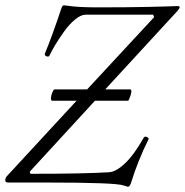

<svg xmlns="http://www.w3.org/2000/svg" viewBox="-47 -694 703 730"><path d="M150.9 -311Q146 -312.5 146.7 -322Q147.5 -331.5 152.1 -342.8Q156.7 -354 160.2 -354H284.2L539.1 -628.9L535.2 -638.2H278.8Q260.7 -638.2 238.5 -619.9Q216.3 -601.6 196.8 -574.2Q177.2 -546.9 163.3 -523.7Q149.4 -500.5 141.1 -482.9Q138.2 -476.6 129.6 -480Q121.1 -483.4 124 -491.2Q148.9 -550.3 187 -664.1Q190.4 -673.8 196.8 -673.8Q199.7 -673.8 211.9 -671.9Q251 -666 324.2 -666Q379.9 -666 430.7 -666.5Q481.4 -667 514.9 -667.7Q548.3 -668.5 573.5 -669.2Q598.6 -669.9 612.8 -670.4Q627 -670.9 628.9 -670.9Q636.2 -670.9 636.2 -666Q636.2 -663.1 628.9 -653.8L353 -354H449.2Q453.6 -352.5 452.1 -343Q450.7 -333.5 446.3 -322.3Q441.9 -311 439.9 -311H314L65.9 -41L68.8 -33.2Q272.5 -33.2 367.2 -39.1Q394 -40.5 428.2 -72.8Q462.4 -105 499 -169.9Q503.4 -177.7 513.2 -172.4Q520.5 -168 517.1 -163.1Q478.5 -86.4 450.2 3.9Q445.8 16.1 439 16.1L422.9 11.2Q394 0 129.9 0H-15.1Q-26.9 0 -26.9 -7.8Q-26.9 -16.6 -22 -22.9L244.1 -311Z"/></svg>

Font: Junicode SmCond Light
Style: Italic
Weight: 300
Width: 4
Italic angle: -11°
Designer: Peter S. Baker
Version: Version 2.206